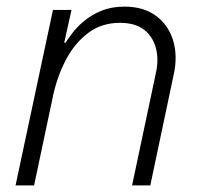

<svg xmlns="http://www.w3.org/2000/svg" viewBox="-20 -560 601 580"><path d="M27 0 140 -530H196L174 -431H178Q185 -442 198.5 -460Q212 -478 234 -496.5Q256 -515 286.5 -527.5Q317 -540 356 -540Q414 -540 451.5 -512Q489 -484 503 -437.5Q517 -391 505 -336L434 0H379L451 -340Q460 -380 451 -414.5Q442 -449 415.5 -470Q389 -491 342 -491Q287 -491 246.5 -460.5Q206 -430 180 -381Q154 -332 141 -274L83 0Z"/></svg>

Font: Be Vietnam Pro ExtraLight
Style: Italic
Weight: 200
Italic angle: -12°
Designer: Lam Bao, Tony Le, Vietanh Nguyen
Foundry: Yellow Type Foundry
Version: Version 1.002; ttfautohint (v1.8.3)